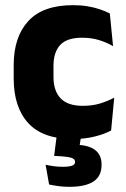

<svg xmlns="http://www.w3.org/2000/svg" viewBox="-20 -525 487 743"><path d="M263 13Q146 13 89.5 -48.5Q33 -110 33 -221.5V-272.5Q33 -382 89.5 -443.5Q146 -505 262.5 -505Q292.5 -505 318.5 -500.8Q344.5 -496.5 366.5 -489Q388.5 -481.5 405 -473L417.5 -346.5Q393 -360.5 363.5 -369.8Q334 -379 297 -379Q239 -379 213 -351Q187 -323 187 -270V-227.5Q187 -173.5 214.5 -144.5Q242 -115.5 300.5 -115.5Q337 -115.5 366.2 -124.2Q395.5 -133 422 -147L410 -20Q384 -6 346 3.5Q308 13 263 13ZM296.5 -16 283.5 68 225 36Q236 35.5 246.5 35.2Q257 35 267.5 35Q322 35.5 347.5 55Q373 74.5 373 110.5V113.5Q373 157 341.5 177.5Q310 198 248.5 198Q226.5 198 206.2 195.2Q186 192.5 170 189L156.5 112.5Q171.5 116 188.5 118.2Q205.5 120.5 222 120.5Q246.5 120.5 258.5 116.2Q270.5 112 270.5 102V101Q270.5 90 254.8 85.2Q239 80.5 193.5 78.5Q191.5 78.5 190.5 78.5Q189.5 78.5 189.5 78.5L201.5 -16Z"/></svg>

Font: Anek Gujarati Medium
Style: Bold
Weight: 700
Version: Version 1.003